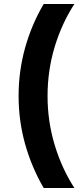

<svg xmlns="http://www.w3.org/2000/svg" viewBox="-20 -727 411 958"><path d="M72.8 -248Q72.8 -371.6 105 -487.5Q137.2 -603.5 197.8 -707H351.1Q288.1 -609.9 252.7 -492.7Q217.3 -375.5 217.3 -248Q217.3 -121.6 252.7 -4.2Q288.1 113.3 351.1 210.9H197.8Q137.2 106.4 105 -9.3Q72.8 -125 72.8 -248Z"/></svg>

Font: Wanted Sans Variable
Style: Regular
Weight: 400
Designer: Original Design by Kil Hyung-jin and Kang Hanbin, Wanted Lab, Inc; Hangeul from Source Han Sans by Jang Soo-young and Ka
Foundry: Wanted Lab, Inc.
Version: Version 1.003;Glyphs 3.2 (3227)